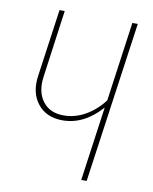

<svg xmlns="http://www.w3.org/2000/svg" viewBox="-79 -741 636 800"><g transform="rotate(10 239.5 -340.5)"><path d="M416 -681.2H439L342.8 0H319.8L363.8 -314Q290.5 -231 199.2 -231Q130.9 -231 94 -277.3Q57.1 -323.7 67.9 -397L107.9 -681.2H129.9L90.8 -397Q81.5 -332.5 111.6 -292.2Q141.6 -252 200.2 -252Q248.5 -252 292.2 -276.9Q335.9 -301.8 369.1 -345.2Z"/></g></svg>

Font: Fira Sans Compressed Thin
Style: Italic
Weight: 100
Width: 3
Italic angle: -8°
Designer: Carrois Corporate & Edenspiekermann AG
Foundry: Carrois Corporate GbR & Edenspiekermann AG
Version: Version 4.203;PS 004.203;hotconv 1.0.88;makeotf.lib2.5.64775